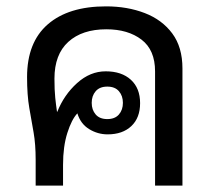

<svg xmlns="http://www.w3.org/2000/svg" viewBox="-20 -583 679 603"><path d="M313 -563Q380 -563 434.5 -542Q489 -521 521 -478Q553 -435 553 -368V0H467V-359Q467 -426 424.5 -458.5Q382 -491 314 -491Q238 -491 194.5 -451.5Q151 -412 151 -336Q151 -300 153.5 -276Q156 -252 159 -232H160Q181 -285 222 -322Q263 -359 312 -359Q362 -359 391 -332.5Q420 -306 420 -259Q420 -213 392.5 -187Q365 -161 318 -161Q287 -161 260 -177.5Q233 -194 223 -227Q205 -208 191.5 -165.5Q178 -123 178 -65V0H92V-81Q92 -130 85.5 -167Q79 -204 72 -244Q65 -284 65 -341Q65 -450 130 -506.5Q195 -563 313 -563ZM317 -311Q293 -311 280.5 -296.5Q268 -282 268 -260Q268 -238 280.5 -223.5Q293 -209 317 -209Q341 -209 353.5 -223.5Q366 -238 366 -260Q366 -282 353.5 -296.5Q341 -311 317 -311Z"/></svg>

Font: Noto Sans Thai Looped
Style: Regular
Weight: 400
Designer: Sasikarn Vongin, Ben Mitchell
Foundry: The Fontpad Ltd
Version: Version 1.001; ttfautohint (v1.8.4.7-5d5b)